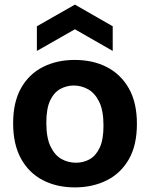

<svg xmlns="http://www.w3.org/2000/svg" viewBox="-20 -799 650 833"><path d="M305 14Q226 14 165.5 -17.5Q105 -49 71 -111Q37 -173 37 -264Q37 -356 71.5 -417Q106 -478 166.5 -508.5Q227 -539 304 -539Q383 -539 443.5 -508Q504 -477 539 -415.5Q574 -354 574 -262Q574 -168 538.5 -107Q503 -46 442 -16Q381 14 305 14ZM310 -93Q341 -93 368 -107.5Q395 -122 412 -157Q429 -192 429 -254Q429 -319 410.5 -357Q392 -395 362.5 -411.5Q333 -428 300 -428Q270 -428 242.5 -413.5Q215 -399 198 -364Q181 -329 181 -266Q181 -201 199.5 -163Q218 -125 247 -109Q276 -93 310 -93ZM140 -578V-685L305 -779L469 -685V-578L305 -672Z"/></svg>

Font: Bricolage Grotesque 10pt Bricolage Grotesque 10pt Regular
Style: Bold
Weight: 700
Designer: Mathieu Triay
Foundry: Atelier Triay
Version: Version 1.000; ttfautohint (v1.8.4.7-5d5b);gftools[0.9.32]